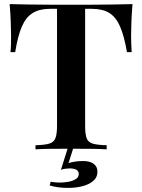

<svg xmlns="http://www.w3.org/2000/svg" viewBox="-20 -728 692 936"><path d="M626 -708Q622 -662 620.5 -618.5Q619 -575 619 -552Q619 -529 620 -509Q621 -489 622 -474H599Q585 -554 565 -599.5Q545 -645 512.5 -665Q480 -685 427 -685H395V-115Q395 -74 402.5 -54Q410 -34 433 -27.5Q456 -21 500 -20V0Q470 -2 422 -2.5Q374 -3 324 -3Q272 -3 226.5 -2.5Q181 -2 153 0V-20Q196 -21 219 -27.5Q242 -34 250 -54Q258 -74 258 -115V-685H225Q173 -685 140 -665Q107 -645 87 -599.5Q67 -554 54 -474H31Q33 -489 33.5 -509Q34 -529 34 -552Q34 -575 32.5 -618.5Q31 -662 27 -708Q71 -707 124 -706Q177 -705 230 -705Q283 -705 327 -705Q370 -705 423 -705Q476 -705 529 -706Q582 -707 626 -708ZM337 -5 314 67Q330 62 347.5 59.5Q365 57 385 57Q419 57 437 71Q455 85 455 108Q455 137 434 154.5Q413 172 381 180Q349 188 312 188Q283 188 260.5 184.5Q238 181 222 176L227 158Q233 159 246 160.5Q259 162 273 162Q294 162 314.5 158Q335 154 349.5 145Q364 136 364 120Q364 106 352 99.5Q340 93 320 93Q312 93 299 94.5Q286 96 277 100L310 -5Z"/></svg>

Font: Playfair Display SemiBold
Style: Regular
Weight: 600
Designer: Claus Eggers Sørensen
Foundry: Claus Eggers Sørensen
Version: Version 1.203